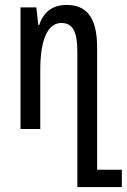

<svg xmlns="http://www.w3.org/2000/svg" viewBox="-20 -522 513 777"><path d="M293 235H473V165H373V-330C373 -456 327 -502 249 -502C195 -502 156 -475 139 -421H135L127 -492H63V0H143V-240C143 -361 173 -429 228 -429C272 -429 293 -398 293 -314Z"/></svg>

Font: Noto Sans Armenian ExtraCondensed
Style: Regular
Weight: 400
Width: 2
Designer: Monotype Design Team
Foundry: Monotype Imaging Inc.
Version: Version 2.008